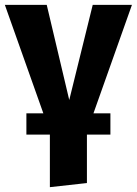

<svg xmlns="http://www.w3.org/2000/svg" viewBox="-26 -551 565 793"><path d="M519 -531 360 -83H430V5H333V205L180 222V5H83V-83H153L-6 -531H167L260 -138L357 -531Z"/></svg>

Font: FiraGO
Style: Bold
Weight: 700
Designer: bBox Type
Foundry: bBox Type GmbH
Version: Version 1.001;PS 001.001;hotconv 1.0.88;makeotf.lib2.5.64775